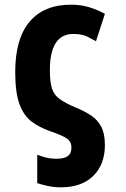

<svg xmlns="http://www.w3.org/2000/svg" viewBox="-20 -580 540 820"><path d="M240 220Q210 220 183 214Q156 208 139 202V81Q158 88 177.5 93Q197 98 222 98Q253 98 269 87Q285 76 285 50Q285 25 265.5 11.5Q246 -2 196 -19Q150 -35 116 -60Q82 -85 63.5 -134.5Q45 -184 45 -272Q45 -415 106.5 -487.5Q168 -560 283 -560Q326 -560 361.5 -549Q397 -538 428 -521L390 -404Q374 -413 352 -424Q330 -435 293 -435Q193 -435 193 -280Q193 -230 202 -202Q211 -174 235.5 -156.5Q260 -139 305 -120Q342 -105 369.5 -86.5Q397 -68 412.5 -38.5Q428 -9 428 39Q428 122 378.5 171Q329 220 240 220Z"/></svg>

Font: Noto Sans Mono ExtraCondensed Black
Style: Regular
Weight: 900
Width: 2
Designer: Monotype Design Team
Foundry: Monotype Imaging Inc.
Version: Version 2.014